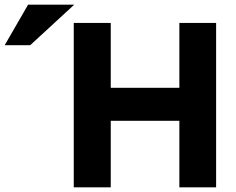

<svg xmlns="http://www.w3.org/2000/svg" viewBox="-171 -800 1009 820"><path d="M144 0H302V-284H595V0H752V-702H595V-425H302V-702H144ZM-151 -607H-42L146 -780H-51Z"/></svg>

Font: Geom
Style: Bold
Weight: 700
Version: Version 1.102